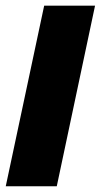

<svg xmlns="http://www.w3.org/2000/svg" viewBox="-26 -651 352 671"><path d="M-5.9 0 128.4 -631.3H306.2L172.4 0Z"/></svg>

Font: Open Sans SemiCondensed ExtraBold
Style: Italic
Weight: 800
Width: 4
Italic angle: -12°
Designer: Monotype Design Team
Foundry: Monotype Imaging Inc.
Version: Version 3.003